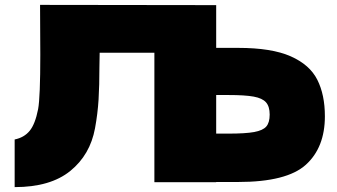

<svg xmlns="http://www.w3.org/2000/svg" viewBox="-20 -746 1380 786"><path d="M955 -550Q1092 -550 1170 -515.5Q1248 -481 1279 -419.5Q1310 -358 1310 -270Q1310 -142 1232 -71.5Q1154 -1 955 -1H865V0H612V-530H388L387 -472Q387 -396 383.5 -338.5Q380 -281 369 -221Q349 -112 267.5 -46Q186 20 40 20V-175Q79 -183 101.5 -210.5Q124 -238 136 -299Q145 -348 145 -522L144 -726L865 -725V-550ZM915 -199Q985 -199 1020.5 -205.5Q1056 -212 1070 -228Q1084 -244 1084 -277Q1084 -310 1069 -327Q1054 -344 1018.5 -350.5Q983 -357 915 -357H865V-199Z"/></svg>

Font: Dela Gothic One
Style: Regular
Weight: 400
Designer: aratakana
Foundry: aratakana
Version: Version 1.004